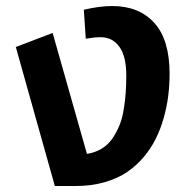

<svg xmlns="http://www.w3.org/2000/svg" viewBox="-20 -600 618 634"><path d="M350.1 -580.1Q439.5 -580.1 489.7 -524.2Q540 -468.3 540 -356.9Q540 -319.8 535.6 -284.2Q531.2 -248.5 520.8 -211.2Q510.3 -173.8 494.1 -141.4Q478 -108.9 453.4 -80.1Q428.7 -51.3 397.5 -30.5Q366.2 -9.8 323.5 2.2Q280.8 14.2 231 14.2H161.1L32.2 -444.8L153.8 -491.2L267.1 -91.8Q294.4 -96.2 315.7 -109.1Q336.9 -122.1 350.6 -141.8Q364.3 -161.6 373.8 -184.6Q383.3 -207.5 388.2 -236.6Q393.1 -265.6 395 -292.5Q397 -319.3 397 -351.1Q397 -413.6 374.3 -445.3Q351.6 -477.1 312 -477.1Q291.5 -477.1 263.2 -472.2L256.8 -567.9Q310.1 -580.1 350.1 -580.1Z"/></svg>

Font: FiraGO SemiBold
Style: Italic
Weight: 600
Italic angle: -8°
Designer: bBox Type GmbH
Foundry: bBox Type GmbH
Version: Version 1.001;PS 001.001;hotconv 1.0.88;makeotf.lib2.5.64775